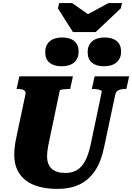

<svg xmlns="http://www.w3.org/2000/svg" viewBox="-20 -1203 854 1240"><path d="M451 -996H598L760 -1149L768 -1183H680L499 -1085L587 -1084L446 -1183H362L354 -1149ZM301 -308Q295 -280 291 -259Q287 -238 285.5 -222.5Q284 -207 284 -193Q284 -167 291.5 -147Q299 -127 313.5 -113.5Q328 -100 350 -93Q372 -86 402 -86Q446 -86 477.5 -105Q509 -124 530.5 -165Q552 -206 566 -272L637 -609Q639 -615 631 -619.5Q623 -624 610 -626Q597 -628 584 -628H573L591 -710H814L796 -628H786Q762 -628 745.5 -620.5Q729 -613 724 -590L652 -251Q633 -158 592.5 -98.5Q552 -39 492 -11Q432 17 352 17Q287 17 235 3.5Q183 -10 146.5 -38Q110 -66 91 -107Q72 -148 72 -205Q72 -222 73.5 -240.5Q75 -259 79 -282.5Q83 -306 90 -337L144 -592Q147 -607 141.5 -614.5Q136 -622 124.5 -625Q113 -628 97 -628H87L105 -710H451L433 -628H422Q411 -628 398 -627Q385 -626 376 -624Q367 -622 366 -618ZM378 -775Q328 -775 300 -798Q272 -821 272 -866Q272 -911 301 -936Q330 -961 382 -961Q432 -961 460 -937.5Q488 -914 488 -870Q488 -825 459 -800Q430 -775 378 -775ZM651 -775Q602 -775 574 -798Q546 -821 546 -866Q546 -911 575 -936Q604 -961 656 -961Q706 -961 734 -937.5Q762 -914 762 -870Q762 -825 732.5 -800Q703 -775 651 -775Z"/></svg>

Font: Roboto Serif 20pt ExtraBold
Style: Italic
Weight: 800
Italic angle: -10°
Version: Version 1.007